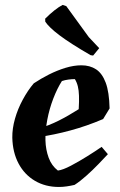

<svg xmlns="http://www.w3.org/2000/svg" viewBox="-20 -731 475 763"><path d="M214.2 12Q160.2 12 118.7 -12.5Q77.2 -37 53.8 -81.1Q30.3 -125.3 28.9 -183.9Q28.4 -220 39.5 -259.1Q50.6 -298.3 70.6 -335.1Q90.5 -372 114.3 -399.9Q142.9 -418.9 174.9 -435.1Q207 -451.2 240.3 -461.4Q273.7 -471.5 303.4 -471.5Q337.3 -471.5 361.8 -455.5Q386.2 -439.5 400.1 -402.4Q414 -365.3 415.5 -300.1L389.8 -257.9Q324.2 -229.9 259.5 -212.5Q194.9 -195 133.1 -186.3L133.5 -220Q175.6 -232.7 213.1 -251.5Q250.6 -270.3 292.8 -297.1Q294.7 -328.8 293.9 -350.4Q293.2 -372.1 289.4 -387.6Q285.7 -403.1 277.6 -416.6Q265.6 -416.6 251.8 -414.8Q237.9 -413 226 -408.9Q207.3 -379.7 191.7 -339.2Q176.2 -298.6 167.9 -255.2Q159.7 -211.8 160.6 -173.4Q161.6 -136.4 173.3 -104.4Q185 -72.4 210.1 -53.2Q230 -55.8 261.7 -72.5Q293.4 -89.1 326.7 -110Q360.1 -130.9 383.9 -147.4L408.7 -118.3Q394.3 -102.8 371.5 -79.1Q348.7 -55.4 323.2 -32.7Q297.7 -9.9 276.2 3.8Q260.6 7.4 245 9.7Q229.4 12 214.2 12ZM350.1 -510.2 339.9 -511.8Q300.1 -534.8 269.3 -554.5Q238.5 -574.2 216.7 -590.6Q194.9 -607 180.8 -620.7Q166.6 -634.4 159.9 -644.9L159.5 -656.8Q178.3 -675.5 196.1 -689.7Q213.9 -703.8 228.7 -711.4L243.3 -706.8L332.9 -583.5L374.3 -539.6Z"/></svg>

Font: Labrada
Style: Italic
Weight: 400
Italic angle: -7°
Designer: Mercedes Jáuregui
Foundry: Omnibus-Type Team
Version: Version 1.000